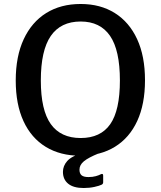

<svg xmlns="http://www.w3.org/2000/svg" viewBox="-20 -772 807 964"><path d="M384 10Q283 10 210 -34.5Q137 -79 98 -163.5Q59 -248 59 -368Q59 -489 99 -575Q139 -661 212 -706.5Q285 -752 385 -752Q484 -752 556.5 -706.5Q629 -661 668.5 -575.5Q708 -490 708 -369Q708 -249 669 -164.5Q630 -80 557 -35Q484 10 384 10ZM385 -79Q485 -79 533.5 -148.5Q582 -218 582 -368Q582 -520 532.5 -592Q483 -664 385 -664Q285 -664 235 -591.5Q185 -519 185 -368Q185 -219 235 -149Q285 -79 385 -79ZM296 91Q296 61 317.5 36.5Q339 12 400 -7L476 -2Q424 19 401.5 37.5Q379 56 379 80Q379 99 389.5 108Q400 117 424 117Q445 117 461 112.5Q477 108 486 103Q498 97 498 110V143Q498 151 491 155Q479 161 454 166.5Q429 172 400 172Q349 172 322.5 150.5Q296 129 296 91Z"/></svg>

Font: Libre Franklin Medium
Style: Regular
Weight: 500
Designer: Pablo Impallari, Rodrigo Fuenzalida, Nhung Nguyen
Foundry: Impallari Type
Version: Version 3.000